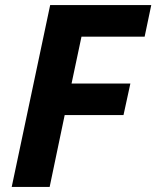

<svg xmlns="http://www.w3.org/2000/svg" viewBox="-20 -734 614 754"><path d="M26 0 177 -714H574L548 -590H300L261 -406H492L465 -282H234L175 0Z"/></svg>

Font: Noto IKEA Latin
Style: Bold Italic
Weight: 700
Italic angle: -12°
Designer: Monotype Design Team
Foundry: Monotype Imaging Inc.
Version: Version 1.0